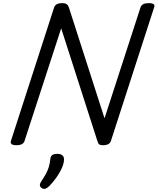

<svg xmlns="http://www.w3.org/2000/svg" viewBox="-20 -914 1007 1227"><path d="M85 14Q41 14 50 -14L326 -867Q331 -881 344 -887.5Q357 -894 378 -894Q396 -894 405.5 -887.5Q415 -881 420 -867L648 -158L878 -867Q883 -881 896 -887.5Q909 -894 930 -894Q976 -894 965 -867L689 -14Q685 0 672 7Q659 14 638 14Q622 14 614.5 9Q607 4 602 -14L371 -733L137 -14Q133 0 120 7Q107 14 85 14ZM248 289Q236 281 235 270.5Q234 260 242 248Q260 221 272.5 198.5Q285 176 292 153Q299 130 302 100Q304 83 315.5 76Q327 69 346 69Q369 69 380 80Q391 91 389 110Q387 135 373.5 164Q360 193 340 221Q320 249 297 273Q284 286 272.5 291Q261 296 248 289Z"/></svg>

Font: Playwrite HR
Style: Regular
Weight: 400
Designer: Veronika Burian, José Scaglione
Foundry: TypeTogether
Version: Version 1.002